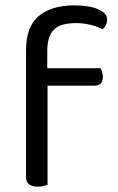

<svg xmlns="http://www.w3.org/2000/svg" viewBox="-20 -690 439 715"><path d="M156 -436H354Q357 -431 360 -423Q363 -415 363 -404Q363 -371 332 -371H157V-2Q152 0 142 2.5Q132 5 120 5Q77 5 77 -31V-503Q77 -591 124.5 -630.5Q172 -670 257 -670Q314 -670 346.5 -655Q379 -640 379 -618Q379 -596 362 -581Q344 -591 317 -597.5Q290 -604 265 -604Q204 -604 180 -579Q156 -554 156 -499Z"/></svg>

Font: Baloo Bhai 2
Style: Regular
Weight: 400
Designer: Supriya Tembe, Noopur Datye and Ek Type
Foundry: Ek Type
Version: Version 1.640;PS 1.000;hotconv 16.6.51;makeotf.lib2.5.65220;